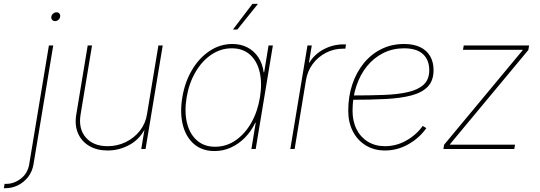

<svg xmlns="http://www.w3.org/2000/svg" viewBox="-117 -776 2811 1000"><path d="M137.7 -539.1H160.2L57.6 79.1Q51.3 117.7 29.3 145.8Q7.3 173.8 -23.4 189Q-54.2 204.1 -87.9 204.1H-96.7L-93.3 181.6H-84.5Q-43.9 181.6 -8.3 154.3Q27.3 127 35.2 79.1ZM169.4 -666Q160.2 -666 154.5 -672.9Q148.9 -679.7 150.4 -689Q151.9 -698.7 159.9 -705.3Q168 -711.9 177.7 -711.9Q187 -711.9 192.4 -705.3Q197.8 -698.7 196.3 -689Q194.8 -679.2 187 -672.6Q179.2 -666 169.4 -666Z M443.4 7.8Q387.7 7.8 347.7 -15.9Q307.6 -39.6 289.3 -81.8Q271 -124 280.3 -179.7L339.8 -539.1H362.3L302.7 -179.7Q290.5 -105.5 329.8 -60.1Q369.1 -14.6 443.4 -14.6Q494.1 -14.6 537.8 -35.9Q581.5 -57.1 611.1 -94.5Q640.6 -131.8 648.4 -179.7L708 -539.1H730.5L641.1 0H618.7L638.2 -117.2H644Q615.7 -54.7 560.8 -23.4Q505.9 7.8 443.4 7.8Z M1000.5 10.7Q936 10.7 893.8 -25.4Q851.6 -61.5 835.4 -124.8Q819.3 -188 832.5 -268.6Q845.7 -348.6 883.1 -411.6Q920.4 -474.6 974.9 -510.7Q1029.3 -546.9 1093.3 -546.9Q1137.7 -546.9 1172.4 -528.6Q1207 -510.3 1228.8 -477.1Q1250.5 -443.8 1256.3 -399.4H1258.8L1281.7 -539.1H1304.2L1214.8 0H1192.4L1214.8 -136.7H1212.4Q1191.9 -92.8 1158.9 -59.3Q1126 -25.9 1085.7 -7.6Q1045.4 10.7 1000.5 10.7ZM1003.4 -11.7Q1062 -11.7 1110.4 -45.2Q1158.7 -78.6 1191.7 -136.5Q1224.6 -194.3 1236.8 -268.6Q1249 -342.3 1235.6 -400.1Q1222.2 -458 1185.1 -491.2Q1147.9 -524.4 1090.3 -524.4Q1032.7 -524.4 983.6 -491.2Q934.6 -458 900.9 -400.1Q867.2 -342.3 855 -268.6Q842.8 -194.3 856.7 -136.5Q870.6 -78.6 908.2 -45.2Q945.8 -11.7 1003.4 -11.7ZM1096.2 -622.1 1197.8 -755.9H1226.6L1119.1 -622.1Z M1395 0 1484.4 -539.1H1506.8L1492.2 -450.2H1494.6Q1521 -493.7 1569.1 -519.3Q1617.2 -544.9 1673.3 -544.9Q1677.7 -544.9 1679.2 -544.9Q1680.7 -544.9 1685.1 -544.9L1681.6 -522.5Q1679.2 -522.5 1676.8 -522.5Q1674.3 -522.5 1669.9 -522.5Q1622.1 -522.5 1580.8 -501.2Q1539.6 -480 1512 -443.1Q1484.4 -406.2 1476.6 -358.4L1417.5 0Z M1888.2 7.8Q1831.5 7.8 1788.3 -18.6Q1745.1 -44.9 1720.9 -91.6Q1696.8 -138.2 1696.8 -199.2Q1696.8 -273.4 1718 -336.7Q1739.3 -399.9 1778.1 -447.3Q1816.9 -494.6 1870.1 -520.8Q1923.3 -546.9 1987.3 -546.9Q2037.6 -546.9 2071.8 -530.3Q2106 -513.7 2123.5 -483.2Q2141.1 -452.6 2141.1 -411.1Q2141.1 -356 2111.1 -324.7Q2081.1 -293.5 2025.1 -278.8Q1969.2 -264.2 1890.6 -260.3Q1812 -256.3 1715.3 -256.3V-278.8Q1806.2 -278.8 1880.4 -281.5Q1954.6 -284.2 2007.8 -296.4Q2061 -308.6 2089.8 -335.4Q2118.7 -362.3 2118.7 -410.2Q2118.7 -464.4 2085.7 -494.4Q2052.7 -524.4 1987.3 -524.4Q1928.7 -524.4 1879.4 -499.8Q1830.1 -475.1 1794.4 -431.2Q1758.8 -387.2 1739 -327.9Q1719.2 -268.6 1719.2 -199.2Q1719.2 -143.6 1740.5 -102.1Q1761.7 -60.5 1799.8 -37.6Q1837.9 -14.6 1888.2 -14.6Q1947.3 -14.6 1999.5 -44.2Q2051.8 -73.7 2084.5 -120.1L2103.5 -108.9Q2068.4 -58.1 2010.7 -25.1Q1953.1 7.8 1888.2 7.8Z M2192.4 0 2196.3 -22.5 2605 -514.2V-516.6H2294.4L2298.3 -539.1H2638.7L2634.8 -515.6L2226.6 -24.9V-22.5H2565.4L2561.5 0Z"/></svg>

Font: Inter 18pt Thin
Style: Italic
Weight: 250
Italic angle: -9.3988°
Version: Version 4.001;git-66647c0bb